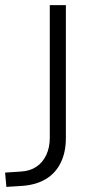

<svg xmlns="http://www.w3.org/2000/svg" viewBox="-27 -725 374 752"><path d="M-2 7 -7 -49 54 -53Q90 -55 115 -71.5Q140 -88 154 -117.5Q168 -147 168 -185V-705H231V-184Q231 -129 211 -88Q191 -47 153 -24Q115 -1 61 3Z"/></svg>

Font: Nunito Sans 11pt Light
Style: Regular
Weight: 300
Version: Version 3.101;gftools[0.9.27]